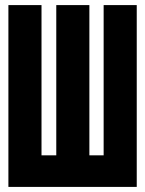

<svg xmlns="http://www.w3.org/2000/svg" viewBox="-20 -734 570 754"><path d="M13 0V-714H143V-124H201V-714H331V-124H387V-714H517V0Z"/></svg>

Font: Noto Sans Mono Condensed Black
Style: Regular
Weight: 900
Width: 3
Designer: Monotype Design Team
Foundry: Monotype Imaging Inc.
Version: Version 2.014